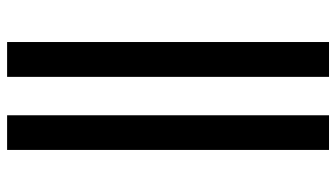

<svg xmlns="http://www.w3.org/2000/svg" viewBox="-221 -520 937 535"><g transform="rotate(-90 247.5 -252.5)"><path d="M97.2 195.8V-701.2H193.8V195.8ZM300.8 195.8V-701.2H397.9V195.8Z"/></g></svg>

Font: LT Superior Med
Style: Regular
Weight: 500
Designer: Daniel Lyons
Foundry: LyonsType
Version: Version 1.000